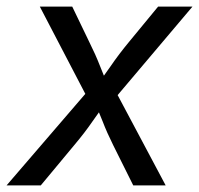

<svg xmlns="http://www.w3.org/2000/svg" viewBox="-36 -561 602 581"><path d="M-16.1 0 251 -310.5 239.3 -244.1 84.5 -541H182.6L233.4 -435.5Q252.9 -396.5 266.4 -361.8Q279.8 -327.1 294.9 -293.9H249.5Q275.9 -327.1 299.6 -361.8Q323.2 -396.5 355.5 -435.5L442.4 -541H546.4L292.5 -240.7L302.7 -305.7L465.3 0H367.2L306.6 -121.6Q287.6 -159.7 274.7 -193.4Q261.7 -227.1 246.6 -258.3H292Q266.6 -227.1 243.7 -193.4Q220.7 -159.7 188.5 -121.6L87.4 0Z"/></svg>

Font: Inter 17pt
Style: Italic
Weight: 400
Italic angle: -9.3988°
Version: Version 4.001;git-66647c0bb